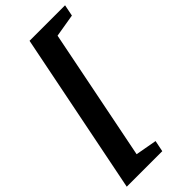

<svg xmlns="http://www.w3.org/2000/svg" viewBox="-302 -789 1032 1032"><g transform="rotate(-45 213.5 -273.0)"><path d="M-14 189 171 -735H441L428 -670L297 -648L147 103L269 125L256 189Z"/></g></svg>

Font: Piazzolla SC ExtraBold
Style: Italic
Weight: 800
Italic angle: -11.3°
Designer: Juan Pablo del Peral
Foundry: Huerta Tipografica
Version: Version 1.330